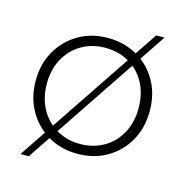

<svg xmlns="http://www.w3.org/2000/svg" viewBox="-100 -685 819 849"><g transform="rotate(15 310.0 -261.0)"><path d="M310 4Q235 4 176.5 -30Q118 -64 83.5 -124Q49 -184 49 -261Q49 -339 83.5 -398.5Q118 -458 176.5 -492Q235 -526 310 -526Q385 -526 444 -492Q503 -458 537 -398.5Q571 -339 571 -261Q571 -184 537 -124Q503 -64 444 -30Q385 4 310 4ZM310 -41Q370 -41 418 -68.5Q466 -96 493 -146Q520 -196 520 -261Q520 -327 493 -376.5Q466 -426 418 -453.5Q370 -481 310 -481Q250 -481 202.5 -453.5Q155 -426 127.5 -376.5Q100 -327 100 -261Q100 -196 127.5 -146Q155 -96 202.5 -68.5Q250 -41 310 -41ZM68 70 512 -592H550L106 70Z"/></g></svg>

Font: MOST Montserrat Light
Style: Regular
Weight: 300
Designer: Julieta Ulanovsky
Foundry: Julieta Ulanovsky
Version: Version 8.000;March 11, 2024;FontCreator 15.0.0.2926 64-bit